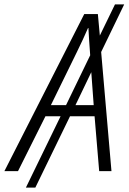

<svg xmlns="http://www.w3.org/2000/svg" viewBox="-80 -780 586 875"><path d="M-60 0 304 -716H366L375 -618L444 -760H486L381 -543L428 0H372L351 -250H239L81 75H38L196 -250H127L2 0ZM152 -301H221L331 -528L330 -543Q328 -570 326 -599Q324 -628 323 -652H321Q300 -603 270 -542ZM347 -301 336 -451 264 -301Z"/></svg>

Font: Noto Sans SemiCondensed Light
Style: Italic
Weight: 300
Width: 4
Italic angle: -12°
Designer: Monotype Design Team
Foundry: Monotype Imaging Inc.
Version: Version 2.013; ttfautohint (v1.8.4.7-5d5b)